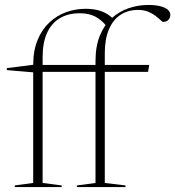

<svg xmlns="http://www.w3.org/2000/svg" viewBox="-20 -755 708 775"><path d="M229 0H39.5V-6.5L114 -16.5V-492.5Q114 -551 131.8 -593.8Q149.5 -636.5 179.5 -664.5Q209.5 -692.5 247.2 -706Q285 -719.5 325.5 -719.5Q352.5 -719.5 373.8 -714.2Q395 -709 411.2 -699.2Q427.5 -689.5 439 -676.5L411.5 -647.5Q391 -674 365 -687.8Q339 -701.5 302 -701.5Q254.5 -701.5 221 -681.2Q187.5 -661 169.8 -621.8Q152 -582.5 152 -524.5V-16.5L229 -6.5ZM577.5 -465H143.5L120 -462.5L7.5 -472V-480L125.5 -495L130 -493H582.5ZM403 -16.5 486.5 -6.5V0H290.5V-6.5L365.5 -16.5V-508Q365.5 -568 383 -611Q400.5 -654 430.5 -681.2Q460.5 -708.5 499 -721.8Q537.5 -735 579 -735Q606 -735 625.8 -730.2Q645.5 -725.5 656.5 -716.5Q667.5 -707.5 667.5 -694.5Q667.5 -687.5 664.2 -681.2Q661 -675 654.8 -670.8Q648.5 -666.5 639 -666.5Q635.5 -666.5 628 -673.8Q620.5 -681 608 -690.8Q595.5 -700.5 578 -707.8Q560.5 -715 537.5 -715Q496.5 -715 466.2 -695Q436 -675 419.5 -636Q403 -597 403 -540Z"/></svg>

Font: Newsreader 60pt ExtraLight
Style: Regular
Weight: 250
Designer: Hugues Gentile
Foundry: Production Type
Version: Version 1.003